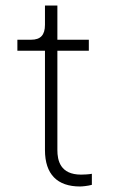

<svg xmlns="http://www.w3.org/2000/svg" viewBox="-20 -670 419 696"><path d="M270 6C278 6 299 4 313 0V-40C303 -38 285 -37 274 -37C198 -37 188 -89 188 -126V-486H302V-526H188V-650H143V-580C143 -543 127 -526 93 -526H43V-486H143V-126C143 -38 188 6 270 6Z"/></svg>

Font: Mluvka ExtraLight
Style: Regular
Weight: 200
Designer: Modified by Jiří Krblich, Original typeface by Gumpita Rahayu
Foundry: Gumpita Rahayu & Jiří Krblich
Version: Version 2.000;Glyphs 3.1.1 (3134)